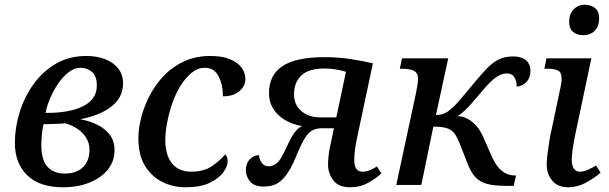

<svg xmlns="http://www.w3.org/2000/svg" viewBox="-20 -783 2578 813"><path d="M247 10Q147 10 95 -41Q43 -92 43 -178Q43 -241 62.5 -305.5Q82 -370 120.5 -424.5Q159 -479 215.5 -512.5Q272 -546 346 -546Q390 -546 425 -532.5Q460 -519 480.5 -493Q501 -467 501 -431Q501 -390 479 -360Q457 -330 416.5 -309.5Q376 -289 320 -278Q364 -270 396.5 -252.5Q429 -235 447 -209.5Q465 -184 465 -147Q465 -101 437.5 -66Q410 -31 360.5 -10.5Q311 10 247 10ZM254 -48Q289 -48 312.5 -61Q336 -74 347.5 -96.5Q359 -119 359 -149Q359 -177 345 -199.5Q331 -222 308 -237.5Q285 -253 256 -261Q252 -260 240 -259.5Q228 -259 212.5 -258.5Q197 -258 183 -257.5Q169 -257 164 -257Q160 -238 157.5 -214.5Q155 -191 155 -166Q155 -126 166.5 -100Q178 -74 200.5 -61Q223 -48 254 -48ZM182 -305Q224 -305 262 -311.5Q300 -318 328.5 -331.5Q357 -345 373.5 -367Q390 -389 390 -421Q390 -462 369 -479Q348 -496 321 -496Q295 -496 270.5 -477Q246 -458 226 -428.5Q206 -399 192 -366Q178 -333 173 -305Z M766 10Q712 10 666.5 -13Q621 -36 593.5 -81.5Q566 -127 566 -197Q566 -241 579 -289.5Q592 -338 616.5 -383.5Q641 -429 677.5 -466Q714 -503 762.5 -524.5Q811 -546 870 -546Q922 -546 955 -532Q988 -518 1003.5 -496Q1019 -474 1019 -448Q1019 -429 1008 -412.5Q997 -396 976 -385.5Q955 -375 924 -375Q924 -424 905.5 -460Q887 -496 847 -496Q817 -496 791 -474.5Q765 -453 744 -419Q723 -385 709 -344Q695 -303 687.5 -262.5Q680 -222 680 -190Q680 -127 708 -91.5Q736 -56 790 -56Q843 -56 877.5 -79.5Q912 -103 933 -129Q938 -126 941 -118Q944 -110 944 -101Q944 -78 925 -52.5Q906 -27 867 -8.5Q828 10 766 10Z M1463 10Q1413 10 1391 -20Q1369 -50 1369 -86Q1369 -98 1371 -121Q1373 -144 1380 -173L1394 -240H1344Q1320 -240 1303 -231Q1286 -222 1272 -200Q1258 -178 1241 -138Q1219 -82 1198 -50.5Q1177 -19 1153.5 -6Q1130 7 1097 7Q1056 7 1038.5 -15Q1021 -37 1021 -61Q1021 -91 1038 -108.5Q1055 -126 1077 -126Q1077 -110 1087.5 -94.5Q1098 -79 1117 -79Q1130 -79 1142 -85Q1154 -91 1166.5 -109Q1179 -127 1195 -163Q1205 -185 1214.5 -202Q1224 -219 1235 -231Q1246 -243 1259 -249Q1215 -257 1184 -276.5Q1153 -296 1136 -324Q1119 -352 1119 -388Q1119 -426 1133 -455Q1147 -484 1176 -503Q1205 -522 1249 -531.5Q1293 -541 1354 -541Q1414 -541 1467 -532.5Q1520 -524 1559 -515L1493 -204Q1487 -178 1483.5 -152Q1480 -126 1480 -104Q1480 -81 1488.5 -68.5Q1497 -56 1516 -56Q1530 -56 1544 -61.5Q1558 -67 1576 -78L1595 -49Q1573 -28 1539 -9Q1505 10 1463 10ZM1334 -286H1404L1445 -479Q1430 -484 1405 -488.5Q1380 -493 1355 -493Q1287 -493 1256 -463.5Q1225 -434 1225 -383Q1225 -352 1240 -330.5Q1255 -309 1279.5 -297.5Q1304 -286 1334 -286Z M2124 4Q2071 4 2040 -5Q2009 -14 1990.5 -35.5Q1972 -57 1958 -95L1925 -179Q1917 -199 1908.5 -212Q1900 -225 1888.5 -232.5Q1877 -240 1859 -243.5Q1841 -247 1815 -247L1764 0H1658L1741 -387Q1744 -402 1747 -419.5Q1750 -437 1750 -448Q1750 -476 1731 -484Q1712 -492 1683 -492H1673L1682 -536H1878L1826 -296Q1838 -296 1849 -298.5Q1860 -301 1870.5 -307Q1881 -313 1890 -322Q1902 -331 1916.5 -347.5Q1931 -364 1949 -385.5Q1967 -407 1987 -431Q2016 -466 2040 -491.5Q2064 -517 2090.5 -530.5Q2117 -544 2151 -544Q2176 -544 2192.5 -537Q2209 -530 2217.5 -516Q2226 -502 2226 -483Q2226 -454 2210 -436.5Q2194 -419 2168 -416Q2168 -438 2158.5 -455Q2149 -472 2125 -472Q2109 -472 2092.5 -463Q2076 -454 2057.5 -436.5Q2039 -419 2018 -393Q1995 -366 1978 -346.5Q1961 -327 1946.5 -313.5Q1932 -300 1917 -291Q1941 -291 1962 -279Q1983 -267 1999.5 -247Q2016 -227 2027 -201L2061 -124Q2073 -96 2087.5 -77.5Q2102 -59 2120.5 -49.5Q2139 -40 2161 -40H2165L2155 4Z M2385 10Q2342 10 2318.5 -18Q2295 -46 2295 -87Q2295 -106 2298.5 -133Q2302 -160 2306.5 -188Q2311 -216 2316 -236L2355 -421Q2357 -430 2357.5 -437.5Q2358 -445 2358 -450Q2358 -477 2342.5 -484.5Q2327 -492 2299 -492H2285L2294 -536H2484L2416 -214Q2414 -202 2410 -182Q2406 -162 2403.5 -141Q2401 -120 2401 -106Q2401 -82 2410 -69Q2419 -56 2435 -56Q2451 -56 2468 -63.5Q2485 -71 2504 -82L2523 -52Q2501 -32 2463.5 -11Q2426 10 2385 10ZM2450 -634Q2423 -634 2406.5 -648Q2390 -662 2390 -690Q2390 -713 2398.5 -729Q2407 -745 2422 -754Q2437 -763 2456 -763Q2482 -763 2499.5 -749Q2517 -735 2517 -706Q2517 -680 2507 -664Q2497 -648 2482 -641Q2467 -634 2450 -634Z"/></svg>

Font: ET Text
Style: Italic
Weight: 470
Italic angle: -12°
Designer: Monotype Design Team
Foundry: Monotype Imaging Inc.
Version: Version 2.009